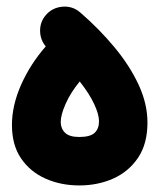

<svg xmlns="http://www.w3.org/2000/svg" viewBox="-20 -501 489 588"><path d="M16.6 -118.2Q16.6 -178.2 44.7 -241.5Q72.8 -304.7 120.1 -358.9Q103 -379.4 102.8 -406.7Q102.5 -434.1 120.6 -455.1Q140.6 -478 171.6 -480.5Q202.6 -482.9 225.6 -462.9Q283.2 -413.1 329.8 -357.2Q376.5 -301.3 404.1 -242.4Q431.6 -183.6 431.6 -125.5Q431.6 -61 403.1 -18.3Q374.5 24.4 327.1 45.7Q279.8 66.9 222.7 66.9Q166.5 66.9 119.6 46.1Q72.8 25.4 44.7 -15.6Q16.6 -56.6 16.6 -118.2ZM166 -127.4Q166 -107.4 179.2 -94.5Q192.4 -81.5 222.7 -81.5Q256.3 -81.5 269.8 -94.2Q283.2 -106.9 283.2 -129.4Q283.2 -150.9 268.3 -182.6Q253.4 -214.4 224.1 -251.5Q195.8 -216.8 180.9 -182.9Q166 -148.9 166 -127.4Z"/></svg>

Font: Mikhak-FD ExtraBold
Style: Regular
Weight: 800
Designer: Amin Abedi
Version: Version 3.2